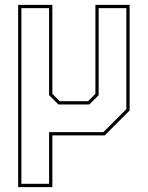

<svg xmlns="http://www.w3.org/2000/svg" viewBox="-20 -560 611 794"><path d="M55 214V-540H196.5V-172L227 -141.5H344L374.5 -172V-540H516V-103L413 0H196.5V214ZM68.5 200H183V-13.5H202.5H407.5L502.5 -108.5V-526.5H388V-166.5L349.5 -128H221.5L183 -166.5V-526.5H68.5Z"/></svg>

Font: Tourney Thin Thin
Style: Regular
Weight: 250
Version: Version 1.015